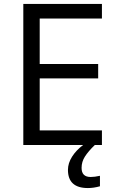

<svg xmlns="http://www.w3.org/2000/svg" viewBox="-20 -734 596 972"><path d="M496 0H98V-714H496V-640H181V-410H477V-337H181V-74H496ZM393 116Q393 162 439 162Q459 162 486 156V209Q454 218 425 218Q324 218 324 126Q324 92 345 59Q366 26 401 0H460Q427 32 410 58.5Q393 85 393 116Z"/></svg>

Font: Stephens Clock
Style: Regular
Weight: 400
Designer: Peter Wiegel (catfonts.de) with slight modifications by DT1.org
Version: Version 0.9.1